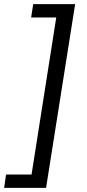

<svg xmlns="http://www.w3.org/2000/svg" viewBox="-80 -725 417 925"><path d="M-60 180 -51 116H72L191 -641H70L80 -705H282L142 180Z"/></svg>

Font: Mulish
Style: Italic
Weight: 400
Italic angle: -9°
Designer: Vernon Adams
Foundry: Vernon Adams
Version: Version 3.603; ttfautohint (v1.8.3)